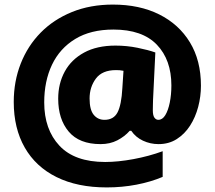

<svg xmlns="http://www.w3.org/2000/svg" viewBox="-20 -743 937 838"><path d="M857 -369Q857 -322 845 -276.5Q833 -231 809.5 -194.5Q786 -158 751.5 -136Q717 -114 672 -114Q636 -114 604 -129Q572 -144 553 -172H546Q524 -147 492 -130.5Q460 -114 419 -114Q326 -114 280 -168.5Q234 -223 234 -312Q234 -378 262.5 -430.5Q291 -483 347 -513.5Q403 -544 484 -544Q533 -544 580 -534.5Q627 -525 658 -514L648 -308Q648 -303 647.5 -289.5Q647 -276 647 -262Q647 -239 654 -229.5Q661 -220 671 -220Q689 -220 701.5 -240.5Q714 -261 721 -295.5Q728 -330 728 -370Q728 -482 664.5 -548Q601 -614 475 -614Q376 -614 308.5 -573Q241 -532 207 -460.5Q173 -389 173 -296Q173 -178 239.5 -107Q306 -36 439 -36Q495 -36 562.5 -48.5Q630 -61 690 -83V29Q638 51 575.5 63Q513 75 446 75Q318 75 227 30Q136 -15 88 -99Q40 -183 40 -298Q40 -388 70.5 -465.5Q101 -543 157.5 -600.5Q214 -658 294 -690.5Q374 -723 473 -723Q589 -723 675 -680Q761 -637 809 -558Q857 -479 857 -369ZM371 -313Q371 -264 389 -242Q407 -220 436 -220Q476 -220 493 -252.5Q510 -285 514 -358L519 -434Q509 -436 502 -436.5Q495 -437 486 -437Q426 -437 398.5 -400Q371 -363 371 -313Z"/></svg>

Font: Noto Sans Myanmar Black
Style: Regular
Weight: 900
Designer: Monotype Design Team
Foundry: Monotype Imaging Inc.
Version: Version 2.107; ttfautohint (v1.8.4.7-5d5b)